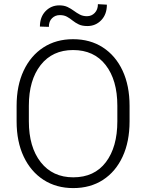

<svg xmlns="http://www.w3.org/2000/svg" viewBox="-20 -913 717 942"><path d="M615.7 -393.6V-317.9Q615.7 -217.8 581.5 -144.3Q547.4 -70.8 485.4 -30.5Q423.3 9.8 339.4 9.8Q256.3 9.8 193.8 -30.5Q131.3 -70.8 96.4 -144.3Q61.5 -217.8 61.5 -317.9V-393.6Q61.5 -493.2 96.2 -566.7Q130.9 -640.1 193.1 -680.4Q255.4 -720.7 338.4 -720.7Q422.4 -720.7 484.6 -680.4Q546.9 -640.1 581.3 -566.7Q615.7 -493.2 615.7 -393.6ZM555.7 -317.9V-394.5Q555.7 -520 498.5 -593.8Q441.4 -667.5 338.4 -667.5Q237.3 -667.5 179.4 -593.8Q121.6 -520 121.6 -394.5V-317.9Q121.6 -191.4 179.9 -117.2Q238.3 -43 339.4 -43Q442.9 -43 499.3 -117.2Q555.7 -191.4 555.7 -317.9ZM460.4 -892.6 504.4 -890.1Q504.4 -842.8 476.8 -814Q449.2 -785.2 408.7 -785.2Q383.3 -785.2 366.5 -793.2Q349.6 -801.3 336.4 -812Q323.2 -822.8 308.8 -830.8Q294.4 -838.9 273.4 -838.9Q251 -838.9 235.4 -823.7Q219.7 -808.6 219.7 -781.2L175.8 -782.7Q175.8 -829.6 203.4 -858.2Q231 -886.7 271 -886.7Q294.4 -886.7 311.3 -878.7Q328.1 -870.6 342.3 -860.1Q356.4 -849.6 371.6 -841.6Q386.7 -833.5 406.7 -833.5Q429.2 -833.5 444.8 -849.6Q460.4 -865.7 460.4 -892.6Z"/></svg>

Font: Vazirmatn RD ExtraLight
Style: Regular
Weight: 200
Designer: Saber Rastikerdar
Foundry: Saber Rastikerdar
Version: Version 32.102